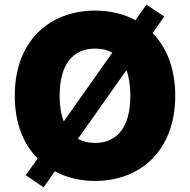

<svg xmlns="http://www.w3.org/2000/svg" viewBox="-20 -762 811 819"><path d="M166 37.1 213.9 -31.2C264.2 -3.9 322.8 9.8 385.7 9.8C577.1 9.8 727.5 -118.2 727.5 -353.5C727.5 -469.7 690.9 -559.6 630.9 -621.1L680.7 -691.4L604.5 -742.2L557.6 -675.8C507.3 -703.1 448.7 -716.8 385.7 -716.8C192.4 -716.8 43 -588.9 43 -353.5C43 -237.3 79.6 -147 140.6 -85.9L89.8 -14.6ZM536.1 -353.5C536.1 -223.6 482.4 -152.3 385.7 -152.3C357.4 -152.3 333 -158.2 312.5 -169.9L519.5 -462.9C530.3 -433.1 536.1 -396.5 536.1 -353.5ZM234.4 -353.5C234.4 -483.4 288.1 -554.7 385.7 -554.7C414.1 -554.7 438.5 -548.8 459 -537.1L252 -244.1C240.2 -273.4 234.4 -310.1 234.4 -353.5Z"/></svg>

Font: Pretendard Black
Style: Regular
Weight: 900
Designer: Base glyphs from Inter by Rasmus Andersson; Hangeul glyphs from Noto Sans CJK(Source Han Sans) by Jang Soo-young and Kan
Foundry: Kil Hyung-jin
Version: Version 1.309;Glyphs 3.2 (3225)